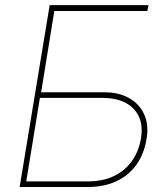

<svg xmlns="http://www.w3.org/2000/svg" viewBox="-20 -748 672 768"><path d="M58.6 0 178.7 -727.5H574.2L569.3 -704.1H197.3L144.5 -378.9H394.5Q454.1 -379.4 495.8 -356Q537.6 -332.5 556.6 -290.8Q575.7 -249 566.4 -193.4Q556.6 -132.3 525.6 -89.1Q494.6 -45.9 445.3 -22.9Q396 0 331.1 0ZM85 -22.5H335Q392.1 -22.9 435.5 -43.7Q479 -64.5 506.8 -102.8Q534.7 -141.1 543.9 -194.3Q556.2 -269 514.4 -312.7Q472.7 -356.4 389.6 -356.4H139.6Z"/></svg>

Font: Inter 20pt Thin
Style: Italic
Weight: 250
Italic angle: -9.3988°
Version: Version 4.001;git-66647c0bb